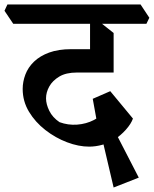

<svg xmlns="http://www.w3.org/2000/svg" viewBox="-59 -644 685 855"><path d="M338 9Q291 9 239.5 -10.5Q188 -30 143 -65Q98 -100 70 -146.5Q42 -193 42 -248Q42 -280 54 -312Q66 -344 92.5 -369.5Q119 -395 160 -410Q201 -425 258 -425H368L447 -321H283Q235 -321 205 -303Q175 -285 160.5 -259Q146 -233 146 -206Q146 -180 160.5 -150.5Q175 -121 206 -100Q244 -86 284.5 -89Q325 -92 359 -109.5Q393 -127 413 -153L456 -24Q428 -8 397.5 0.5Q367 9 338 9ZM447 191 385 -73 427 -109 559 147ZM388 -16 354 -204 432 -238 533 -116Q525 -93 502 -67Q479 -41 453 -25ZM447 -321 342 -363V-571L374 -555L447 -497ZM0 -538 -39 -596 -26 -624H567L606 -565L593 -538Z"/></svg>

Font: Eczar Medium
Style: Regular
Weight: 500
Designer: Vaibhav Singh
Foundry: Rosetta Type Foundry
Version: Version 2.000